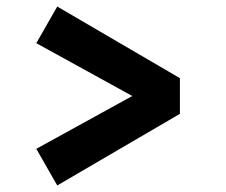

<svg xmlns="http://www.w3.org/2000/svg" viewBox="-20 -552 690 587"><path d="M155 15 91 -97 458 -299V-218L91 -420L155 -532L530 -313V-204Z"/></svg>

Font: Trispace Thin ExtraBold
Style: Regular
Weight: 800
Version: Version 1.210